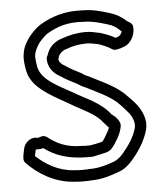

<svg xmlns="http://www.w3.org/2000/svg" viewBox="-53 -793 705 835"><g transform="rotate(-5 299.5 -376.0)"><path d="M26 -124C26 -119 28 -112 33 -107C80 -58 149 -14 232 -7C243 -6 252 -6 259 -5H262C270 -5 275 -4 290 -5C296 -5 303 -5 312 -6C360 -6 403 -21 438 -34C462 -43 481 -61 495 -77C525 -112 554 -154 568 -204C580 -250 558 -288 543 -310L542 -312C524 -334 508 -351 487 -371C443 -410 387 -433 341 -457C341 -457 340 -458 339 -458C330 -461 322 -465 314 -471C313 -471 313 -473 312 -473C285 -487 264 -497 246 -510C245 -511 244 -511 243 -512C227 -520 217 -530 215 -543C216 -545 217 -548 217 -550C219 -563 236 -581 255 -585C256 -585 257 -586 258 -586C283 -595 308 -601 344 -601C358 -601 371 -598 392 -594C406 -590 438 -577 448 -569C452 -566 458 -563 464 -563C470 -563 473 -563 479 -565C491 -567 498 -571 505 -573C537 -584 557 -627 551 -659C550 -666 544 -672 538 -676L528 -682C507 -701 485 -715 455 -724C419 -735 383 -746 339 -746C261 -751 201 -730 152 -701C131 -688 113 -669 98 -650C85 -632 71 -610 67 -580C62 -554 68 -524 71 -507C81 -456 119 -425 154 -401C184 -381 210 -367 240 -350C296 -316 354 -294 384 -255C390 -247 401 -237 408 -228C406 -220 401 -212 396 -203C388 -189 383 -180 376 -171C375 -170 372 -169 365 -167C352 -164 334 -160 319 -158H305C299 -158 293 -158 287 -159H284C218 -159 175 -180 137 -210C132 -214 123 -217 116 -216C107 -214 101 -212 98 -211H93C67 -218 37 -196 32 -165L30 -154C28 -147 26 -136 26 -124ZM77 -133C78 -137 78 -140 79 -144L80 -145L82 -157C82 -158 82 -159 84 -161C88 -160 93 -161 95 -161C106 -161 113 -163 116 -164C164 -128 223 -108 305 -108H324C341 -110 362 -116 377 -119C386 -121 397 -123 409 -133C423 -147 432 -164 440 -177C447 -190 455 -205 459 -225C468 -257 425 -284 425 -284C381 -341 318 -362 266 -394C214 -424 133 -458 121 -517C118 -532 114 -561 116 -571C116 -572 117 -573 117 -574C118 -586 129 -606 138 -620C149 -634 167 -652 178 -659C222 -685 268 -701 336 -696H338C374 -696 405 -687 441 -676C465 -669 477 -661 493 -646C495 -644 498 -641 500 -640C497 -629 489 -622 488 -621C479 -618 475 -615 473 -615H470C447 -629 420 -637 405 -642H403C384 -646 366 -651 344 -651C303 -651 270 -643 242 -633C206 -623 181 -601 170 -565C167 -559 165 -558 165 -548V-542C168 -503 197 -479 219 -468C240 -453 262 -443 287 -430C299 -422 309 -416 320 -412C369 -387 419 -365 453 -335C473 -316 487 -300 503 -281C516 -262 526 -239 520 -216C510 -178 485 -142 457 -109C447 -97 432 -85 420 -80C386 -67 350 -56 310 -56H306C301 -55 296 -55 289 -55H286C281 -54 273 -55 263 -55C251 -56 245 -56 236 -57C172 -62 117 -95 77 -133Z"/></g></svg>

Font: Hussar Pisanka
Style: Out
Weight: 400
Designer: Robert Jablonski
Foundry: Cannot Into Space Fonts
Version: Version 1.070